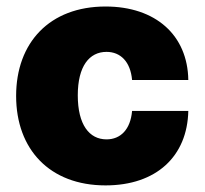

<svg xmlns="http://www.w3.org/2000/svg" viewBox="-20 -557 626 587"><path d="M302.7 9.8C458 9.8 552.7 -79.1 555.7 -217.8H383.8C378.9 -161.1 348.6 -130.9 305.7 -130.9C252.9 -130.9 217.8 -175.8 217.8 -265.6C217.8 -354.5 252.9 -398.4 305.7 -398.4C348.6 -398.4 378.9 -368.2 383.8 -312.5H555.7C553.7 -449.2 456.1 -537.1 302.7 -537.1C131.8 -537.1 29.3 -426.8 29.3 -263.7C29.3 -100.6 131.8 9.8 302.7 9.8Z"/></svg>

Font: Pretendard Black
Style: Regular
Weight: 900
Designer: Base glyphs from Inter by Rasmus Andersson; Hangeul glyphs from Noto Sans CJK(Source Han Sans) by Jang Soo-young and Kan
Foundry: Kil Hyung-jin
Version: Version 1.309;Glyphs 3.2 (3225)